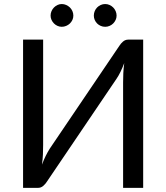

<svg xmlns="http://www.w3.org/2000/svg" viewBox="-20 -908 804 928"><path d="M672 -716.5V0H575V-509Q575 -530.5 576 -553.8Q577 -577 580.5 -603Q572 -580.5 562.5 -561Q553 -541.5 543 -527L207 -30.5Q200 -19 189 -9.5Q178 0 163.5 0H91.5V-716.5H188.5V-207Q188.5 -185.5 187.5 -162.2Q186.5 -139 183 -112.5Q191.5 -135.5 201.2 -155Q211 -174.5 220.5 -189.5L556.5 -686Q563.5 -697.5 574.5 -707Q585.5 -716.5 600 -716.5ZM334.5 -832.5Q334.5 -821.5 330 -811.8Q325.5 -802 317.8 -794.5Q310 -787 299.8 -782.8Q289.5 -778.5 278.5 -778.5Q268 -778.5 258.2 -782.8Q248.5 -787 241 -794.5Q233.5 -802 229 -811.8Q224.5 -821.5 224.5 -832.5Q224.5 -844 229 -854.2Q233.5 -864.5 241 -872Q248.5 -879.5 258.2 -884Q268 -888.5 278.5 -888.5Q289.5 -888.5 299.8 -884Q310 -879.5 317.8 -872Q325.5 -864.5 330 -854.2Q334.5 -844 334.5 -832.5ZM543.5 -832.5Q543.5 -821.5 539 -811.8Q534.5 -802 527 -794.5Q519.5 -787 509.5 -782.8Q499.5 -778.5 488.5 -778.5Q477 -778.5 467 -782.8Q457 -787 449.5 -794.5Q442 -802 437.8 -811.8Q433.5 -821.5 433.5 -832.5Q433.5 -844 437.8 -854.2Q442 -864.5 449.5 -872Q457 -879.5 467 -884Q477 -888.5 488.5 -888.5Q499.5 -888.5 509.5 -884Q519.5 -879.5 527 -872Q534.5 -864.5 539 -854.2Q543.5 -844 543.5 -832.5Z"/></svg>

Font: Lato
Style: Regular
Weight: 400
Designer: Lukasz Dziedzic with Adam Twardoch and Botio Nikoltchev
Foundry: tyPoland Lukasz Dziedzic
Version: Version 2.015; 2015-08-06; http://www.latofonts.com/